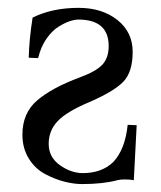

<svg xmlns="http://www.w3.org/2000/svg" viewBox="-20 -459 411 489"><path d="M328.1 -140.1 320.8 0Q312 -2 297.9 -2Q285.6 -2 278.8 0Q241.7 9.8 189 9.8Q168.9 9.8 145 3.9Q121.1 -2 95.5 -15.4Q69.8 -28.8 53.5 -54.9Q37.1 -81.1 37.1 -116.2Q37.1 -171.4 75 -203.6Q112.8 -235.8 184.1 -262.2Q225.1 -277.3 241 -294.7Q256.8 -312 256.8 -341.8Q256.8 -408.7 180.2 -409.2Q170.4 -409.2 157.7 -405Q145 -400.9 128.9 -390.9Q112.8 -380.9 98.4 -360.4Q84 -339.8 77.1 -311L53.2 -312Q54.2 -357.9 63 -414.1Q112.8 -439 180.2 -439Q240.2 -439 279.1 -408Q317.9 -377 317.9 -327.1Q317.9 -275.4 293.9 -250.7Q270 -226.1 208 -199.2Q148.9 -174.3 126.5 -150.1Q104 -126 104 -92.8Q104 -58.6 132.6 -38.3Q161.1 -18.1 190.9 -18.1Q239.7 -18.1 269 -46.9Q298.8 -79.1 305.2 -141.1Z"/></svg>

Font: Biolilbert
Style: Regular
Weight: 400
Designer: Philipp H. Poll
Foundry: Philipp H. Poll
Version: Version 1.1.0